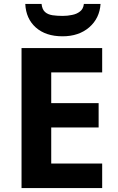

<svg xmlns="http://www.w3.org/2000/svg" viewBox="-20 -959 600 979"><path d="M501 0H89.8V-713.9H501V-589.8H241.2V-433.1H482.9V-309.1H241.2V-125H501ZM492.7 -939Q487.8 -865.7 435.1 -819.8Q381.8 -773.9 298.8 -773.9Q213.4 -773.9 162.6 -818.8Q112.3 -863.8 108.9 -939H191.9Q194.8 -911.1 209.5 -897.9Q223.1 -885.3 247.6 -881.3Q271 -877.9 299.8 -877.9Q324.7 -877.9 347.2 -882.8Q371.1 -887.2 387.7 -900.4Q404.8 -913.1 407.7 -939Z"/></svg>

Font: Droid Sans Thai
Style: Bold
Weight: 700
Designer: Steve Matteson
Foundry: Ascender Corporation
Version: Version 1.00